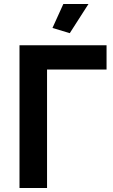

<svg xmlns="http://www.w3.org/2000/svg" viewBox="-20 -935 563 955"><path d="M295 -915 241 -796 327 -770 420 -915ZM77 -710V0H214V-589H510V-710Z"/></svg>

Font: RT Raleway Bold
Style: Regular
Weight: 400
Designer: Matt McInerney, Pablo Impallari, Rodrigo Fuenzalida — Edited by Milan Moffatt in April 2016
Foundry: Matt McInerney, Pablo Impallari, Rodrigo Fuenzalida — Edited by Milan Moffatt in April 2016
Version: Version 3.001